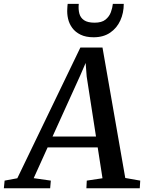

<svg xmlns="http://www.w3.org/2000/svg" viewBox="-88 -1000 766 1020"><path d="M-67.5 0 -63.5 -40.5 4 -53 339 -747.5H456.5L577.5 -54.5L657 -40.5L654.5 0H371L373 -40.5L456.5 -53L431 -217H165L91 -53.5L182 -40.5L178.5 0ZM191 -274.5H422L372.5 -593.5L367 -665.5L338 -598.5ZM409.5 -802Q368 -802 340 -815.8Q312 -829.5 295.8 -851.8Q279.5 -874 273.5 -900.8Q267.5 -927.5 269.5 -953.5Q270 -960 270.2 -966.5Q270.5 -973 271.5 -979.5H330.5Q327.5 -951 333.5 -928.2Q339.5 -905.5 358.8 -892.5Q378 -879.5 414.5 -879.5Q452.5 -879.5 472.5 -895.8Q492.5 -912 501 -935.2Q509.5 -958.5 511.5 -979.5H569.5Q569.5 -931.5 551.2 -891.2Q533 -851 497.2 -826.5Q461.5 -802 409.5 -802Z"/></svg>

Font: Merriweather 24pt Medium
Style: Italic
Weight: 500
Italic angle: -7.8°
Version: Version 2.101